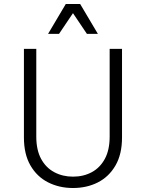

<svg xmlns="http://www.w3.org/2000/svg" viewBox="-20 -935 732 963"><path d="M100 -245V-690H162V-250Q162 -183 186 -138.5Q210 -94 252 -71.5Q294 -49 346 -49Q399 -49 440.5 -71.5Q482 -94 506 -138.5Q530 -183 530 -250V-690H592V-245Q592 -162 559.5 -105.5Q527 -49 471.5 -20.5Q416 8 346 8Q277 8 221 -20.5Q165 -49 132.5 -105.5Q100 -162 100 -245ZM221 -765 310 -915H382L471 -765H416L346 -869L276 -765Z"/></svg>

Font: Radio Canada Light
Style: Regular
Weight: 300
Designer: Charles Daoud, Etienne Aubert Bonn, Alexandre Saumier Demers, Jacques Le Bailly
Foundry: Radio-Canada
Version: Version 2.104;gftools[0.9.28.dev5+ged2979d]